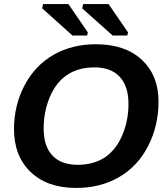

<svg xmlns="http://www.w3.org/2000/svg" viewBox="-20 -916 818 946"><path d="M453 -698Q596 -698 678 -622Q761 -545 761 -416Q761 -295 709 -195Q658 -96 566 -43Q474 10 355 10Q213 10 131 -68.5Q49 -147 49 -280Q49 -395 100 -494Q152 -593 243 -645.5Q334 -698 453 -698ZM446 -584Q366 -584 311 -547Q257 -512 225 -437Q195 -364 195 -284Q195 -195 238.5 -149.5Q282 -104 362 -104Q440 -104 496 -140Q552 -178 582 -249Q613 -320 613 -404Q613 -491 570 -537.5Q527 -584 446 -584ZM607 -741H535L385 -875L390 -896H515L611 -756ZM409 -741H337L188 -875L192 -896H317L413 -756Z"/></svg>

Font: Libra Sans
Style: Bold Italic
Weight: 700
Italic angle: -12°
Foundry: Context Ltd
Version: Version 1.002